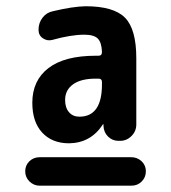

<svg xmlns="http://www.w3.org/2000/svg" viewBox="-20 -756 540 606"><path d="M301.8 -497.1Q301.8 -507.8 291 -507.8H282.2Q235.4 -507.8 210.4 -489.7Q185.5 -471.7 185.5 -440.4Q185.5 -416 197.8 -401.9Q210 -387.7 230.5 -387.7Q302.7 -387.7 301.8 -492.2ZM291 -580.1Q301.8 -580.1 301.8 -591.8Q300.8 -622.1 288.6 -634.3Q276.4 -646.5 246.1 -646.5Q204.1 -646.5 144.5 -629.9Q128.9 -626 115.2 -635.3Q101.6 -644.5 101.6 -662.1Q101.6 -683.6 114.3 -700.2Q127 -716.8 147.5 -720.7Q209 -735.4 250 -736.3Q338.9 -736.3 374.5 -700.2Q410.2 -664.1 410.2 -572.3V-363.3Q410.2 -341.8 395 -326.7Q379.9 -311.5 359.4 -311.5H353.5Q335 -311.5 321.3 -324.7Q307.6 -337.9 306.6 -358.4V-363.3L305.7 -364.3Q304.7 -364.3 304.7 -363.3Q266.6 -304.7 198.2 -303.7Q144.5 -303.7 113.3 -337.4Q82 -371.1 82 -431.6Q82 -502 132.8 -541Q183.6 -580.1 282.2 -580.1ZM394.5 -259.8Q413.1 -259.8 426.8 -247.1Q440.4 -234.4 440.4 -215.3Q440.4 -196.3 427.2 -183.1Q414.1 -169.9 394.5 -169.9H105.5Q86.9 -169.9 73.2 -183.1Q59.6 -196.3 59.6 -215.3Q59.6 -234.4 72.8 -247.1Q85.9 -259.8 105.5 -259.8Z"/></svg>

Font: Rounded-X Mgen+ 1m bold
Style: Bold
Weight: 700
Designer: [Source Han Sans]
Ryoko NISHIZUKA  (kana & ideographs); Paul D. Hunt (Latin, Greek & Cyrillic); Wenlong ZHANG  (bopomofo
Version: Version 1.059.20150602